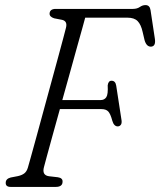

<svg xmlns="http://www.w3.org/2000/svg" viewBox="-20 -735 630 755"><path d="M175 -682.5Q176.5 -700 199.5 -700H502.5Q519 -700 529.8 -707.5Q540.5 -715 552 -715Q569 -715 572 -695L589 -582.5Q593.5 -553 574 -551.5Q556 -551 548.5 -577L541 -609Q534.5 -638.5 521.2 -652Q508 -665.5 481.5 -665.5H315Q313 -657.5 304.5 -627Q296 -596.5 283.2 -550.8Q270.5 -505 255.5 -450.8Q240.5 -396.5 225 -341.5H375.5Q390.5 -341.5 398 -352.8Q405.5 -364 403.5 -399.5Q406 -417.5 418.5 -417.5Q434 -417.5 437 -398L458 -261.5Q459.5 -249.5 454.8 -243.8Q450 -238 443 -238Q428 -238 421.5 -260.5Q414.5 -287 405.8 -296.5Q397 -306 379 -306H215.5Q200 -249.5 186.2 -200.5Q172.5 -151.5 163.8 -118.8Q155 -86 153 -78.5Q144 -46 172.5 -42L207.5 -38Q227 -35 226 -20.5Q226 0 199 0H22Q1.5 0 2.5 -17Q3 -32 22 -37L50.5 -42.5Q66 -46 75.5 -53.2Q85 -60.5 89.5 -75.5Q92.5 -85.5 101.5 -118Q110.5 -150.5 123.5 -197.8Q136.5 -245 151.2 -299.5Q166 -354 180.8 -408Q195.5 -462 208.2 -508.5Q221 -555 229.2 -586.5Q237.5 -618 239.5 -626Q246 -652 224 -657L193 -663Q174 -669 175 -682.5Z"/></svg>

Font: Fraunces 144pt SuperSoft Light
Style: Italic
Weight: 300
Italic angle: -16°
Version: Version 1.000;[b76b70a41]